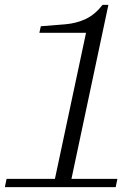

<svg xmlns="http://www.w3.org/2000/svg" viewBox="-33 -770 553 790"><path d="M-13 0 -6 -34H193L321 -635H129L135 -662L235 -670Q282 -674 320 -692Q358 -710 389 -750H413L261 -34H450L443 0Z"/></svg>

Font: Xanh Mono
Style: Italic
Weight: 400
Italic angle: -12°
Monospace: yes
Designer: Lam Bao, Duy Dao
Foundry: Yellow Type Foundry
Version: Version 3.101; ttfautohint (v1.8.3)